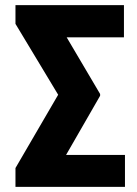

<svg xmlns="http://www.w3.org/2000/svg" viewBox="-20 -731 537 751"><path d="M468.8 -125V0H99.1V-125ZM464.8 -710.9V-585H118.2V-710.9ZM371.6 -363.3V-356.4L166.5 0H40.5V-73.7L207.5 -360.4L40.5 -637.7V-710.9H166.5Z"/></svg>

Font: Roboto Condensed ExtraBold
Style: Regular
Weight: 800
Designer: Christian Robertson
Foundry: Google
Version: Version 3.008; 2023